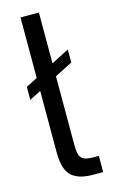

<svg xmlns="http://www.w3.org/2000/svg" viewBox="-119 -810 514 858"><g transform="rotate(-15 138.5 -381.5)"><path d="M247 -75V0H200Q133 0 101 -30Q69 -60 69 -139V-423L16 -396V-456L69 -483V-763H154V-528L236 -570V-510L154 -468V-152Q154 -123 158 -107.5Q162 -92 176 -83.5Q190 -75 220 -75Z"/></g></svg>

Font: Open Sauce One
Style: Regular
Weight: 400
Designer: Alfredo Marco Pradil
Foundry: Creative Sauce Fz LLC
Version: Version 1.477